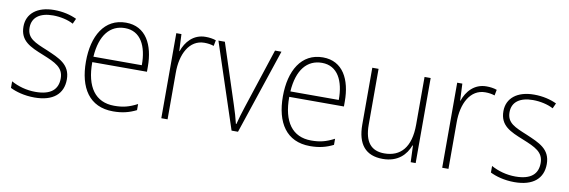

<svg xmlns="http://www.w3.org/2000/svg" viewBox="-45 -853 3484 1176"><g transform="rotate(10 1697.0 -264.5)"><path d="M367 -133C367 -227 296 -254 215 -289C137 -321 87 -340 87 -407C87 -471 136 -505 216 -505C262 -505 310 -494 343 -476L358 -509C320 -527 272 -539 217 -539C112 -539 49 -487 49 -407C49 -317 113 -290 198 -256C277 -224 329 -201 329 -133C329 -65 287 -25 190 -25C135 -25 82 -40 39 -64V-23C73 -6 126 10 190 10C307 10 367 -44 367 -133Z M664 -539C530 -539 463 -421 463 -262C463 -99 531 10 679 10C736 10 779 -1 823 -23V-61C771 -34 734 -25 680 -25C563 -25 501 -110 502 -265H842V-297C842 -431 789 -539 664 -539ZM664 -505C761 -505 805 -418 804 -299H503C512 -435 572 -505 664 -505Z M1159 -538C1083 -538 1037 -483 1017 -424H1015L1010 -529H978V0H1017V-288C1016 -406 1065 -501 1158 -501C1180 -501 1199 -498 1217 -492L1224 -528C1205 -535 1182 -538 1159 -538Z M1415 0H1455L1632 -529H1592L1470 -157C1456 -115 1446 -80 1437 -45H1434C1425 -82 1415 -117 1401 -159L1280 -529H1240Z M1889 -539C1755 -539 1688 -421 1688 -262C1688 -99 1756 10 1904 10C1961 10 2004 -1 2048 -23V-61C1996 -34 1959 -25 1905 -25C1788 -25 1726 -110 1727 -265H2067V-297C2067 -431 2014 -539 1889 -539ZM1889 -505C1986 -505 2030 -418 2029 -299H1728C1737 -435 1797 -505 1889 -505Z M2560 -529H2522V-232C2522 -91 2461 -25 2360 -25C2279 -25 2236 -73 2236 -182V-529H2197V-176C2197 -53 2250 10 2356 10C2451 10 2500 -44 2522 -103H2525L2529 0H2560Z M2906 -538C2830 -538 2784 -483 2764 -424H2762L2757 -529H2725V0H2764V-288C2763 -406 2812 -501 2905 -501C2927 -501 2946 -498 2964 -492L2971 -528C2952 -535 2929 -538 2906 -538Z M3352 -133C3352 -227 3281 -254 3200 -289C3122 -321 3072 -340 3072 -407C3072 -471 3121 -505 3201 -505C3247 -505 3295 -494 3328 -476L3343 -509C3305 -527 3257 -539 3202 -539C3097 -539 3034 -487 3034 -407C3034 -317 3098 -290 3183 -256C3262 -224 3314 -201 3314 -133C3314 -65 3272 -25 3175 -25C3120 -25 3067 -40 3024 -64V-23C3058 -6 3111 10 3175 10C3292 10 3352 -44 3352 -133Z"/></g></svg>

Font: Noto Sans Gurmukhi UI SemiCondensed ExtraLight
Style: Regular
Weight: 200
Width: 4
Designer: Jelle Bosma - Monotype Design Team
Foundry: Monotype Imaging Inc.
Version: Version 2.004